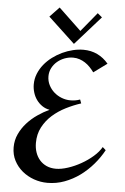

<svg xmlns="http://www.w3.org/2000/svg" viewBox="-61 -961 655 1010"><g transform="rotate(5 266.5 -456.0)"><path d="M519 -191.9Q497.6 -152.3 467 -116.7Q436.5 -81.1 399.2 -53.7Q361.8 -26.4 318.6 -10.3Q275.4 5.9 228 5.9Q191.4 5.9 156.7 -6.3Q122.1 -18.6 95 -41Q67.9 -63.5 51.5 -95Q35.2 -126.5 35.2 -165Q35.2 -202.6 50.3 -235.1Q65.4 -267.6 89.6 -294.4Q113.8 -321.3 144.3 -342.3Q174.8 -363.3 206.1 -377.9Q184.1 -381.8 166.5 -394Q148.9 -406.2 136.7 -423.3Q124.5 -440.4 118.2 -461.4Q111.8 -482.4 111.8 -503.9Q111.8 -533.7 122.6 -560.3Q133.3 -586.9 151.6 -609.6Q169.9 -632.3 194.3 -650.6Q218.8 -668.9 245.8 -681.6Q272.9 -694.3 301.5 -701.2Q330.1 -708 356.9 -708Q397 -708 430.2 -692.1Q463.4 -676.3 488.8 -646L418 -594.2Q407.7 -608.4 395.8 -620.8Q383.8 -633.3 369.9 -642.3Q356 -651.4 340.1 -656.7Q324.2 -662.1 306.2 -662.1Q283.7 -662.1 262 -654.1Q240.2 -646 223.1 -631.6Q206.1 -617.2 195.6 -597.2Q185.1 -577.1 185.1 -553.2Q185.1 -528.3 195.8 -507.1Q206.5 -485.8 224.1 -470.2Q241.7 -454.6 264.4 -445.8Q287.1 -437 311 -437Q338.4 -437 361.8 -445.8L369.1 -425.8Q329.6 -413.1 290.3 -393.3Q251 -373.5 219.7 -345.7Q188.5 -317.9 169.2 -281.2Q149.9 -244.6 149.9 -198.2Q149.9 -171.4 157.7 -148.4Q165.5 -125.5 180.4 -108.4Q195.3 -91.3 217 -81.5Q238.8 -71.8 266.1 -71.8Q294.4 -71.8 329.6 -83.3Q364.7 -94.7 398.4 -113.8Q432.1 -132.8 460 -157.2Q487.8 -181.6 502 -207ZM438.5 -886.2 303.7 -734.4 162.6 -866.2 212.4 -918.5 331.5 -805.2 414.6 -906.2Z"/></g></svg>

Font: Redressed
Style: Regular
Weight: 400
Designer: Astigmatic (AOETI)
Foundry: Astigmatic (AOETI)
Version: Version 1.001